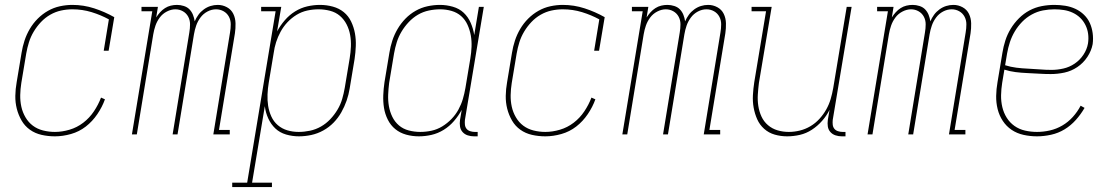

<svg xmlns="http://www.w3.org/2000/svg" viewBox="-20 -548 4540 783"><path d="M204 8Q176 8 149.5 2Q123 -4 102 -19Q81 -34 68 -56.5Q55 -79 48.5 -104.5Q42 -130 42.5 -157.5Q43 -185 48 -213L68 -333Q72 -358 80 -382.5Q88 -407 101.5 -430Q115 -453 134 -472Q153 -491 176 -504Q199 -517 224.5 -522.5Q250 -528 275 -528Q321 -528 364 -514Q407 -500 446 -478L423 -341H403L424 -469Q391 -487 353.5 -498.5Q316 -510 275 -510Q252 -510 229 -505Q206 -500 185 -488Q164 -476 147 -458Q130 -440 117.5 -419Q105 -398 98 -375.5Q91 -353 87 -330L67 -210Q63 -185 62.5 -160.5Q62 -136 67 -113Q72 -90 84 -69.5Q96 -49 114 -35.5Q132 -22 155.5 -16Q179 -10 204 -10Q233 -10 263.5 -19Q294 -28 319.5 -47.5Q345 -67 363 -94Q381 -121 392 -150L408 -143Q397 -112 377 -82.5Q357 -53 330 -32Q303 -11 269.5 -1.5Q236 8 204 8Z M518 0 601 -502H557V-520H624L617 -477Q624 -488 633 -498Q642 -508 653 -515Q664 -522 676.5 -525Q689 -528 702 -528Q716 -528 730 -523.5Q744 -519 753 -509.5Q762 -500 767 -487.5Q772 -475 774 -461Q780 -475 789 -487.5Q798 -500 811 -509.5Q824 -519 838.5 -523.5Q853 -528 868 -528Q888 -528 905.5 -518.5Q923 -509 931.5 -491.5Q940 -474 940.5 -453Q941 -432 938 -412L873 -18H917V0H850L918 -415Q921 -432 921 -449Q921 -466 913.5 -480Q906 -494 892 -502Q878 -510 861 -510Q843 -510 826 -501Q809 -492 797.5 -476.5Q786 -461 780 -443.5Q774 -426 771 -408L704 0H684L752 -415Q755 -432 755 -449Q755 -466 747.5 -480Q740 -494 726 -502Q712 -510 695 -510Q678 -510 660.5 -501Q643 -492 631.5 -476.5Q620 -461 614 -443.5Q608 -426 605 -408L538 0Z M927 215V197H988L1104 -502H1045V-520H1127L1110 -420Q1123 -444 1141.5 -465.5Q1160 -487 1183.5 -501.5Q1207 -516 1233 -522Q1259 -528 1285 -528Q1312 -528 1337.5 -521Q1363 -514 1382 -498.5Q1401 -483 1412 -460Q1423 -437 1427.5 -412Q1432 -387 1431 -360.5Q1430 -334 1426 -307L1406 -187Q1402 -162 1393.5 -137.5Q1385 -113 1372 -90Q1359 -67 1340.5 -48Q1322 -29 1298.5 -16Q1275 -3 1249.5 2.5Q1224 8 1199 8Q1172 8 1146.5 0.5Q1121 -7 1103 -24Q1085 -41 1074 -65Q1063 -89 1060 -115L1008 197H1089V215ZM1198 -10Q1221 -10 1244.5 -15Q1268 -20 1289 -32Q1310 -44 1327 -62Q1344 -80 1356.5 -101Q1369 -122 1375.5 -144.5Q1382 -167 1386 -190L1406 -310Q1410 -334 1411 -358Q1412 -382 1408 -405Q1404 -428 1393.5 -448.5Q1383 -469 1366 -483.5Q1349 -498 1326 -504Q1303 -510 1279 -510Q1256 -510 1233 -505Q1210 -500 1189.5 -487.5Q1169 -475 1152.5 -457.5Q1136 -440 1124.5 -419Q1113 -398 1106 -376Q1099 -354 1096 -331L1076 -211Q1072 -187 1071 -163Q1070 -139 1073.5 -116.5Q1077 -94 1086.5 -73Q1096 -52 1113 -37.5Q1130 -23 1152 -16.5Q1174 -10 1198 -10Z M1688 8Q1661 8 1636 1Q1611 -6 1592 -21.5Q1573 -37 1561.5 -60Q1550 -83 1546 -108Q1542 -133 1543 -159.5Q1544 -186 1548 -213L1568 -333Q1572 -358 1580 -382.5Q1588 -407 1601.5 -430Q1615 -453 1633.5 -472Q1652 -491 1675 -504Q1698 -517 1723.5 -522.5Q1749 -528 1774 -528Q1801 -528 1827 -520.5Q1853 -513 1871 -496Q1889 -479 1899.5 -455Q1910 -431 1914 -405L1933 -520H1953L1876 -59Q1875 -49 1876 -39.5Q1877 -30 1882.5 -23Q1888 -16 1897.5 -13Q1907 -10 1916 -10H1928V8H1913Q1900 8 1887.5 4Q1875 0 1866.5 -9.5Q1858 -19 1856 -32Q1854 -45 1856 -59L1863 -100Q1850 -76 1831.5 -54.5Q1813 -33 1789.5 -18.5Q1766 -4 1740 2Q1714 8 1688 8ZM1694 -10Q1717 -10 1740 -15Q1763 -20 1783.5 -32.5Q1804 -45 1821 -62.5Q1838 -80 1849.5 -101Q1861 -122 1867.5 -144Q1874 -166 1878 -189L1898 -309Q1902 -333 1903 -357Q1904 -381 1900 -403.5Q1896 -426 1886.5 -447Q1877 -468 1860.5 -482.5Q1844 -497 1821.5 -503.5Q1799 -510 1775 -510Q1752 -510 1728.5 -505Q1705 -500 1684.5 -488Q1664 -476 1647 -458Q1630 -440 1617.5 -419Q1605 -398 1598 -375.5Q1591 -353 1587 -330L1567 -210Q1564 -186 1563 -162Q1562 -138 1566 -115Q1570 -92 1580 -71.5Q1590 -51 1607 -36.5Q1624 -22 1647 -16Q1670 -10 1694 -10Z M2204 8Q2176 8 2149.5 2Q2123 -4 2102 -19Q2081 -34 2068 -56.5Q2055 -79 2048.5 -104.5Q2042 -130 2042.5 -157.5Q2043 -185 2048 -213L2068 -333Q2072 -358 2080 -382.5Q2088 -407 2101.5 -430Q2115 -453 2134 -472Q2153 -491 2176 -504Q2199 -517 2224.5 -522.5Q2250 -528 2275 -528Q2321 -528 2364 -514Q2407 -500 2446 -478L2423 -341H2403L2424 -469Q2391 -487 2353.5 -498.5Q2316 -510 2275 -510Q2252 -510 2229 -505Q2206 -500 2185 -488Q2164 -476 2147 -458Q2130 -440 2117.5 -419Q2105 -398 2098 -375.5Q2091 -353 2087 -330L2067 -210Q2063 -185 2062.5 -160.5Q2062 -136 2067 -113Q2072 -90 2084 -69.5Q2096 -49 2114 -35.5Q2132 -22 2155.5 -16Q2179 -10 2204 -10Q2233 -10 2263.5 -19Q2294 -28 2319.5 -47.5Q2345 -67 2363 -94Q2381 -121 2392 -150L2408 -143Q2397 -112 2377 -82.5Q2357 -53 2330 -32Q2303 -11 2269.5 -1.5Q2236 8 2204 8Z M2518 0 2601 -502H2557V-520H2624L2617 -477Q2624 -488 2633 -498Q2642 -508 2653 -515Q2664 -522 2676.5 -525Q2689 -528 2702 -528Q2716 -528 2730 -523.5Q2744 -519 2753 -509.5Q2762 -500 2767 -487.5Q2772 -475 2774 -461Q2780 -475 2789 -487.5Q2798 -500 2811 -509.5Q2824 -519 2838.5 -523.5Q2853 -528 2868 -528Q2888 -528 2905.5 -518.5Q2923 -509 2931.5 -491.5Q2940 -474 2940.5 -453Q2941 -432 2938 -412L2873 -18H2917V0H2850L2918 -415Q2921 -432 2921 -449Q2921 -466 2913.5 -480Q2906 -494 2892 -502Q2878 -510 2861 -510Q2843 -510 2826 -501Q2809 -492 2797.5 -476.5Q2786 -461 2780 -443.5Q2774 -426 2771 -408L2704 0H2684L2752 -415Q2755 -432 2755 -449Q2755 -466 2747.5 -480Q2740 -494 2726 -502Q2712 -510 2695 -510Q2678 -510 2660.5 -501Q2643 -492 2631.5 -476.5Q2620 -461 2614 -443.5Q2608 -426 2605 -408L2538 0Z M3190 8Q3164 8 3139.5 1Q3115 -6 3096.5 -22.5Q3078 -39 3068 -61.5Q3058 -84 3053.5 -109Q3049 -134 3050.5 -160.5Q3052 -187 3056 -213L3104 -502H3045V-520H3127L3075 -210Q3072 -186 3070.5 -162.5Q3069 -139 3072.5 -116Q3076 -93 3085.5 -72.5Q3095 -52 3112 -37.5Q3129 -23 3151 -16.5Q3173 -10 3197 -10Q3219 -10 3241.5 -15.5Q3264 -21 3284.5 -33Q3305 -45 3321.5 -63Q3338 -81 3349.5 -101.5Q3361 -122 3367.5 -144Q3374 -166 3378 -189L3433 -520H3453L3376 -59Q3375 -49 3376 -39.5Q3377 -30 3382.5 -23Q3388 -16 3397.5 -13Q3407 -10 3416 -10H3428V8H3413Q3400 8 3387.5 4Q3375 0 3366.5 -9.5Q3358 -19 3356 -32Q3354 -45 3356 -59L3363 -100Q3351 -76 3332.5 -55Q3314 -34 3291 -19Q3268 -4 3242 2Q3216 8 3190 8Z M3518 0 3601 -502H3557V-520H3624L3617 -477Q3624 -488 3633 -498Q3642 -508 3653 -515Q3664 -522 3676.5 -525Q3689 -528 3702 -528Q3716 -528 3730 -523.5Q3744 -519 3753 -509.5Q3762 -500 3767 -487.5Q3772 -475 3774 -461Q3780 -475 3789 -487.5Q3798 -500 3811 -509.5Q3824 -519 3838.5 -523.5Q3853 -528 3868 -528Q3888 -528 3905.5 -518.5Q3923 -509 3931.5 -491.5Q3940 -474 3940.5 -453Q3941 -432 3938 -412L3873 -18H3917V0H3850L3918 -415Q3921 -432 3921 -449Q3921 -466 3913.5 -480Q3906 -494 3892 -502Q3878 -510 3861 -510Q3843 -510 3826 -501Q3809 -492 3797.5 -476.5Q3786 -461 3780 -443.5Q3774 -426 3771 -408L3704 0H3684L3752 -415Q3755 -432 3755 -449Q3755 -466 3747.5 -480Q3740 -494 3726 -502Q3712 -510 3695 -510Q3678 -510 3660.5 -501Q3643 -492 3631.5 -476.5Q3620 -461 3614 -443.5Q3608 -426 3605 -408L3538 0Z M4209 8Q4181 8 4154 2Q4127 -4 4105.5 -18.5Q4084 -33 4069.5 -55Q4055 -77 4048.5 -103Q4042 -129 4042.5 -157Q4043 -185 4048 -213L4068 -333Q4072 -358 4080 -383Q4088 -408 4102 -431Q4116 -454 4135.5 -473.5Q4155 -493 4178.5 -505.5Q4202 -518 4228 -523Q4254 -528 4280 -528Q4302 -528 4324 -524.5Q4346 -521 4365.5 -512Q4385 -503 4400.5 -488Q4416 -473 4424.5 -454Q4433 -435 4436 -413Q4439 -391 4436 -368Q4431 -341 4414.5 -316Q4398 -291 4373.5 -274.5Q4349 -258 4321 -252Q4293 -246 4265 -246Q4241 -246 4217.5 -247.5Q4194 -249 4169.5 -250Q4145 -251 4121.5 -254Q4098 -257 4076 -264L4067 -210Q4063 -185 4062.5 -160Q4062 -135 4067.5 -111.5Q4073 -88 4085.5 -68Q4098 -48 4117 -34.5Q4136 -21 4160 -15.5Q4184 -10 4209 -10Q4235 -10 4261.5 -16Q4288 -22 4312 -36Q4336 -50 4355 -71Q4374 -92 4387 -117L4403 -108Q4388 -82 4367.5 -59Q4347 -36 4321.5 -20.5Q4296 -5 4266.5 1.5Q4237 8 4209 8ZM4269 -263Q4292 -263 4316.5 -268.5Q4341 -274 4362.5 -288.5Q4384 -303 4398.5 -325Q4413 -347 4417 -371Q4420 -391 4417.5 -410Q4415 -429 4406.5 -446Q4398 -463 4385 -475.5Q4372 -488 4355 -496Q4338 -504 4319 -507Q4300 -510 4280 -510Q4257 -510 4233.5 -505.5Q4210 -501 4188 -489Q4166 -477 4148.5 -459Q4131 -441 4118.5 -420Q4106 -399 4098.5 -376Q4091 -353 4087 -330L4079 -282Q4101 -275 4124.5 -272Q4148 -269 4172.5 -268Q4197 -267 4220.5 -265Q4244 -263 4269 -263Z"/></svg>

Font: Iosevka Curly Slab Thin
Style: Italic
Weight: 100
Italic angle: -9°
Monospace: yes
Designer: Belleve Invis
Foundry: Belleve Invis
Version: Version 22.1.2; ttfautohint (v1.8.4)